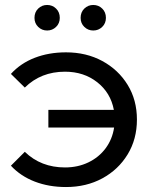

<svg xmlns="http://www.w3.org/2000/svg" viewBox="-20 -747 615 774"><path d="M246 7Q177 7 120 -15Q63 -37 24 -79L80 -135Q145 -72 242 -72Q294 -72 336.5 -92.5Q379 -113 406 -149.5Q433 -186 440 -233H175V-304H439Q426 -373 372 -415.5Q318 -458 242 -458Q145 -458 80 -394L24 -449Q63 -492 120 -514Q177 -536 246 -536Q328 -536 392.5 -501Q457 -466 494.5 -405Q532 -344 532 -265Q532 -186 494.5 -124.5Q457 -63 392.5 -28Q328 7 246 7ZM170 -624Q149 -624 134 -638.5Q119 -653 119 -675Q119 -698 134 -712.5Q149 -727 170 -727Q191 -727 206 -712.5Q221 -698 221 -675Q221 -653 206 -638.5Q191 -624 170 -624ZM356 -624Q335 -624 320 -638.5Q305 -653 305 -675Q305 -698 320 -712.5Q335 -727 356 -727Q377 -727 392 -712.5Q407 -698 407 -675Q407 -653 392 -638.5Q377 -624 356 -624Z"/></svg>

Font: Montserrat Medium
Style: Regular
Weight: 500
Designer: Julieta Ulanovsky
Foundry: Julieta Ulanovsky
Version: Version 9.000; ttfautohint (v1.8.4.7-5d5b)